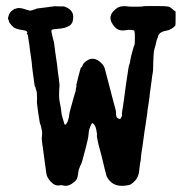

<svg xmlns="http://www.w3.org/2000/svg" viewBox="-20 -588 598 632"><path d="M558 -550V-527Q558 -504 557 -503.5Q556 -503 551 -498Q540 -489 527 -487Q504 -483 500 -468Q500 -465 498 -461.5Q496 -458 494 -448Q492 -438 489 -429Q486 -420 485.5 -405.5Q485 -391 484.5 -382Q484 -373 484 -364.5Q484 -356 483 -350Q481 -340 479 -322.5Q477 -305 475.5 -296.5Q474 -288 473.5 -282.5Q473 -277 472 -268Q471 -259 469 -246.5Q467 -234 466 -227.5Q465 -221 465 -218Q465 -215 464 -210.5Q463 -206 461 -190Q459 -174 458 -170Q457 -166 456 -157.5Q455 -149 452.5 -132Q450 -115 448.5 -103Q447 -91 446 -87Q445 -83 444 -70Q443 -57 442 -54.5Q441 -52 440.5 -46Q440 -40 439.5 -37.5Q439 -35 438 -25Q436 -5 424.5 7Q413 19 405 21Q363 30 343 9Q332 -2 329.5 -13Q327 -24 325.5 -28.5Q324 -33 323 -38.5Q322 -44 318.5 -57.5Q315 -71 313 -80Q311 -89 308 -98.5Q305 -108 303 -118Q298 -141 299 -142.5Q300 -144 299 -148.5Q298 -153 297 -160.5Q296 -168 292 -175Q286 -184 283.5 -182.5Q281 -181 277 -171Q273 -161 272.5 -155.5Q272 -150 271.5 -146.5Q271 -143 270.5 -137.5Q270 -132 263 -104.5Q256 -77 252.5 -64.5Q249 -52 247.5 -49Q246 -46 244 -41.5Q242 -37 240 -31.5Q238 -26 237 -16Q236 -6 233 1Q230 8 215.5 17.5Q201 27 186 22Q183 21 177 22Q161 25 147.5 10.5Q134 -4 132.5 -17.5Q131 -31 128.5 -46.5Q126 -62 125 -72.5Q124 -83 122 -94.5Q120 -106 118.5 -120Q117 -134 117.5 -134.5Q118 -135 118.5 -144Q119 -153 118 -158Q117 -163 116 -167Q115 -171 115 -172L111 -184Q107 -207 106 -215Q105 -223 103 -238Q101 -253 101.5 -255Q102 -257 102 -262Q102 -278 101.5 -281Q101 -284 100.5 -286.5Q100 -289 99.5 -290.5Q99 -292 97.5 -297Q96 -302 96 -302Q94 -302 92 -320Q90 -338 89.5 -339.5Q89 -341 87.5 -353Q86 -365 85.5 -370.5Q85 -376 84.5 -382Q84 -388 82.5 -396.5Q81 -405 80.5 -410.5Q80 -416 79 -420.5Q78 -425 77.5 -432.5Q77 -440 75.5 -447Q74 -454 73 -463.5Q72 -473 70 -475.5Q68 -478 68 -478.5Q68 -479 69 -479.5Q70 -480 70 -481Q70 -487 55 -489Q32 -492 24.5 -498.5Q17 -505 14 -509.5Q11 -514 10.5 -514.5Q10 -515 9 -519Q8 -523 8 -523Q5 -525 7.5 -533.5Q10 -542 13 -546Q16 -550 16 -550L24 -556Q24 -556 26 -557.5Q28 -559 28.5 -559Q29 -559 31 -559Q40 -564 56 -559.5Q72 -555 76 -553.5Q80 -552 86.5 -554.5Q93 -557 95.5 -557.5Q98 -558 99 -559Q100 -560 114 -561.5Q128 -563 133.5 -564Q139 -565 141.5 -565Q144 -565 144 -565.5Q144 -566 149 -566Q154 -566 154.5 -567Q155 -568 173 -567H190Q222 -557 221 -531Q221 -511 208 -503Q195 -495 174.5 -493.5Q154 -492 151 -490Q148 -488 150 -480Q152 -472 153.5 -464.5Q155 -457 156.5 -453Q158 -449 158.5 -442.5Q159 -436 161.5 -419.5Q164 -403 165 -394.5Q166 -386 166.5 -385Q167 -384 168 -374Q169 -364 170 -356Q171 -348 171.5 -344.5Q172 -341 174 -326.5Q176 -312 176 -308Q173 -271 176 -255Q179 -239 179.5 -237Q180 -235 181 -227.5Q182 -220 182.5 -215Q183 -210 184.5 -205.5Q186 -201 187.5 -195Q189 -189 190.5 -185Q192 -181 192 -179.5Q192 -178 195 -178Q198 -178 199 -181.5Q200 -185 201 -185Q202 -185 202.5 -187.5Q203 -190 204 -192.5Q205 -195 205.5 -197Q206 -199 207 -203.5Q208 -208 208 -211.5Q208 -215 213 -232.5Q218 -250 221.5 -263.5Q225 -277 226 -279Q227 -281 228.5 -286.5Q230 -292 229.5 -292.5Q229 -293 230.5 -298.5Q232 -304 232 -305.5Q232 -307 231 -306V-307Q231 -308 237 -332Q243 -356 244.5 -360.5Q246 -365 246.5 -365.5Q247 -366 247 -366L249 -367Q253 -374 252.5 -374Q252 -374 252.5 -375Q253 -376 254 -377.5Q255 -379 257 -381Q285 -409 314 -380Q323 -371 325.5 -360Q328 -349 329.5 -344.5Q331 -340 339.5 -306.5Q348 -273 349.5 -268Q351 -263 353 -254.5Q355 -246 358.5 -234.5Q362 -223 362 -218Q361 -201 368 -199Q368 -199 372 -197Q376 -195 377.5 -199Q379 -203 379.5 -203Q380 -203 381 -205Q382 -207 382 -209.5Q382 -212 381.5 -212.5Q381 -213 382.5 -224Q384 -235 385 -239Q386 -243 388.5 -263Q391 -283 391.5 -287Q392 -291 394 -305Q396 -319 397.5 -329Q399 -339 400 -345Q401 -351 402.5 -361.5Q404 -372 405.5 -375Q407 -378 408 -384.5Q409 -391 409.5 -392.5Q410 -394 410.5 -398Q411 -402 411.5 -402.5Q412 -403 413 -408.5Q414 -414 417.5 -425Q421 -436 421 -436.5Q421 -437 422.5 -439.5Q424 -442 424 -464.5Q424 -487 421 -488Q409 -491 396 -489Q371 -484 358 -499Q327 -533 363 -560Q372 -567 385 -567.5Q398 -568 399 -567Q400 -566 424.5 -566Q449 -566 450 -567Q451 -568 464.5 -568Q478 -568 502 -568Q526 -568 533 -566.5Q540 -565 546.5 -559Q553 -553 558 -550Z"/></svg>

Font: TT2020 Style E
Style: Regular
Weight: 400
Version: Version 00.2